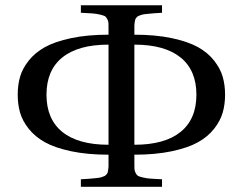

<svg xmlns="http://www.w3.org/2000/svg" viewBox="-20 -716 931 736"><path d="M396 -583V-603Q396 -619.1 395.8 -627Q395.5 -634.8 391.1 -643.1Q386.7 -651.4 382.1 -654.1Q377.4 -656.7 362.8 -660.2Q348.1 -663.6 334 -664.6Q319.8 -665.5 290 -667V-695.8H601.1V-667Q583 -666 572.8 -665.3Q562.5 -664.6 550.5 -663.3Q538.6 -662.1 532.7 -661.4Q526.9 -660.6 519.5 -658.2Q512.2 -655.8 509.3 -654.1Q506.3 -652.3 502.7 -648.2Q499 -644 498.3 -640.6Q497.6 -637.2 496.3 -630.6Q495.1 -624 495.1 -618.4Q495.1 -612.8 495.1 -603V-583Q576.2 -583 638.4 -569.8Q700.7 -556.6 738.8 -535.4Q776.9 -514.2 800.8 -483.6Q824.7 -453.1 833.7 -421.6Q842.8 -390.1 842.8 -353Q842.8 -315.9 833.7 -284.4Q824.7 -252.9 800.8 -222.4Q776.9 -191.9 738.8 -170.7Q700.7 -149.4 638.4 -136.2Q576.2 -123 495.1 -123V-92.8Q495.1 -76.7 495.4 -68.8Q495.6 -61 500 -52.7Q504.4 -44.4 509 -41.7Q513.7 -39.1 528.3 -35.6Q543 -32.2 557.1 -31.2Q571.3 -30.3 601.1 -28.8V0H290V-28.8Q308.1 -29.8 318.4 -30.5Q328.6 -31.2 340.6 -32.5Q352.5 -33.7 358.4 -34.4Q364.3 -35.2 371.6 -37.6Q378.9 -40 381.8 -41.7Q384.8 -43.5 388.4 -47.6Q392.1 -51.8 392.8 -55.2Q393.6 -58.6 394.8 -65.2Q396 -71.8 396 -77.4Q396 -83 396 -92.8V-123Q314.9 -123 252.7 -136.2Q190.4 -149.4 152.3 -170.7Q114.3 -191.9 90.1 -222.4Q65.9 -252.9 56.9 -284.4Q47.9 -315.9 47.9 -353Q47.9 -390.1 56.9 -421.6Q65.9 -453.1 90.1 -483.6Q114.3 -514.2 152.3 -535.4Q190.4 -556.6 252.7 -569.8Q314.9 -583 396 -583ZM396 -161.1V-544.9Q279.8 -544.9 219 -495.8Q158.2 -446.8 158.2 -353Q158.2 -259.3 219 -210.2Q279.8 -161.1 396 -161.1ZM495.1 -161.1Q611.3 -161.1 672.1 -210.2Q732.9 -259.3 732.9 -353Q732.9 -446.8 672.1 -495.8Q611.3 -544.9 495.1 -544.9Z"/></svg>

Font: Heuristica
Style: Regular
Weight: 400
Version: Version 1.0.2